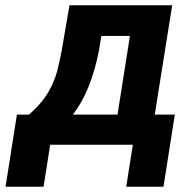

<svg xmlns="http://www.w3.org/2000/svg" viewBox="-20 -548 692 727"><path d="M44 -114 1 159H145L170 0H483L458 159H599L642 -114H566L632 -528H243L213 -353C207 -324 202 -299 196 -277C175 -203 139 -158 90 -114ZM256 -114C303 -175 334 -254 354 -353L364 -412H472L425 -114Z"/></svg>

Font: Asimov Pro
Style: BdObl
Weight: 700
Designer: Google
Version: Version 2.000980; 2014